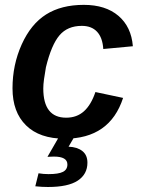

<svg xmlns="http://www.w3.org/2000/svg" viewBox="-20 -558 578 786"><path d="M251 -76.2Q294.4 -76.2 323.7 -102.5Q353 -128.9 370.6 -181.2L483.9 -157.2Q429.7 9.8 245.1 9.8Q142.1 9.8 86.7 -44.7Q31.2 -99.1 31.2 -196.3Q31.2 -292.5 68.8 -376Q106.4 -459.5 168.7 -498.8Q231 -538.1 323.2 -538.1Q412.1 -538.1 464.8 -493.2Q517.6 -448.2 523.9 -368.7L402.8 -357.4Q399.9 -403.8 377.4 -428Q355 -452.1 314.9 -452.1Q256.3 -452.1 223.4 -413.3Q190.4 -374.5 168 -282.7Q163.1 -255.9 160.2 -233.9Q157.2 -211.9 157.2 -195.8Q157.2 -76.2 251 -76.2ZM260.7 42.5Q296.4 43.9 317.1 60.3Q337.9 76.7 337.9 107.9Q337.9 155.3 298.3 181.4Q258.8 207.5 176.3 207.5Q164.1 207.5 151.1 206.8Q138.2 206.1 124.5 204.6L137.7 151.4Q158.2 154.8 178.7 154.8Q219.7 154.8 237.8 145.5Q255.9 136.2 255.9 115.2Q255.9 83 200.7 83Q192.9 83.5 186.3 83.5Q179.7 83.5 174.3 84L222.7 0H285.6Z"/></svg>

Font: Arimo SemiBold
Style: Italic
Weight: 600
Italic angle: -12°
Version: Version 1.33